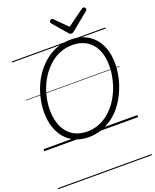

<svg xmlns="http://www.w3.org/2000/svg" viewBox="-255 -1267 1435 1781"><g transform="rotate(-20 462.5 -377.0)"><path d="M432 19Q362 19 304.5 -5.5Q247 -30 206 -76.5Q165 -123 142.5 -189Q120 -255 120 -338Q120 -402 134 -467.5Q148 -533 175 -595Q202 -657 242 -710Q282 -763 333.5 -804Q385 -845 448 -867.5Q511 -890 584 -890Q655 -890 712 -865.5Q769 -841 810 -796Q851 -751 873 -687Q895 -623 895 -543Q895 -478 881 -411.5Q867 -345 839.5 -281.5Q812 -218 772.5 -163.5Q733 -109 681.5 -68.5Q630 -28 567.5 -4.5Q505 19 432 19ZM438 -35Q500 -35 553.5 -56Q607 -77 651.5 -114Q696 -151 730.5 -200Q765 -249 788.5 -305.5Q812 -362 824.5 -422Q837 -482 837 -540Q837 -611 819 -666.5Q801 -722 767 -760Q733 -798 685.5 -817.5Q638 -837 579 -837Q518 -837 464 -817Q410 -797 365.5 -760.5Q321 -724 286 -676.5Q251 -629 227 -573.5Q203 -518 190.5 -459Q178 -400 178 -342Q178 -269 196 -212Q214 -155 248 -115.5Q282 -76 330 -55.5Q378 -35 438 -35ZM793 -1129Q802 -1129 809 -1121.5Q816 -1114 816 -1107Q816 -1102 814 -1098.5Q812 -1095 808 -1091L638 -952Q630 -946 623.5 -942.5Q617 -939 608 -939Q601 -939 595.5 -942.5Q590 -946 584 -953L464 -1093Q461 -1097 459.5 -1101Q458 -1105 458 -1108Q458 -1117 467 -1123Q476 -1129 483 -1129Q489 -1129 492.5 -1126Q496 -1123 500 -1119L615 -1004L773 -1119Q780 -1124 784 -1126.5Q788 -1129 793 -1129ZM0 365H925V375H0ZM0 -20H925V0H0ZM0 -505H925V-500H0ZM0 -885H925V-875H0Z"/></g></svg>

Font: Playwrite AT Guides
Style: Italic
Weight: 400
Italic angle: -13.0072°
Designer: Veronika Burian, José Scaglione
Foundry: TypeTogether
Version: Version 1.002